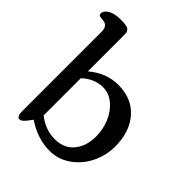

<svg xmlns="http://www.w3.org/2000/svg" viewBox="-203 -849 982 982"><g transform="rotate(45 288.5 -358.0)"><path d="M435.1 -211.4Q435.1 -261.2 416.5 -307.4Q397.9 -353.5 362.1 -384.3Q326.2 -415 281.7 -415Q220.7 -415 168.9 -367.2V-98.1Q227.1 -52.2 294.9 -52.2Q360.8 -52.2 397.9 -96.2Q435.1 -140.1 435.1 -211.4ZM540.5 -245.1Q540.5 -179.7 512 -121.6Q483.4 -63.5 431.9 -27.3Q380.4 8.8 318.8 8.8Q231 8.8 148.4 -46.4Q147.5 -45.4 135.3 -28.8Q123 -12.2 113.8 -4.2Q104.5 3.9 95.2 3.9Q86.9 3.9 82.3 -3.9Q77.6 -11.7 76.9 -19.8Q76.2 -27.8 76.2 -40.5V-608.9Q76.2 -653.3 41 -656.7Q37.6 -657.2 32.2 -657.7Q26.9 -658.2 24.4 -658.4Q22 -658.7 18.3 -659.4Q14.6 -660.2 12.9 -661.1Q11.2 -662.1 9.5 -663.6Q7.8 -665 7.1 -667.2Q6.3 -669.4 6.3 -672.9Q6.3 -689 21.2 -701.2Q36.1 -713.4 55.9 -718.5Q75.7 -723.6 95.2 -723.6Q111.8 -723.6 119.6 -723.4Q127.4 -723.1 139.2 -721.2Q150.9 -719.2 156 -715.6Q161.1 -711.9 165.3 -704.8Q169.4 -697.8 169.4 -687V-417Q242.2 -479 329.1 -479Q427.7 -479 484.1 -414.3Q540.5 -349.6 540.5 -245.1Z"/></g></svg>

Font: Corben
Style: Regular
Weight: 400
Designer: vernon adams
Foundry: vernon adams
Version: Version 1.100